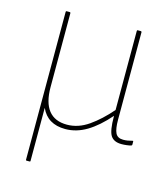

<svg xmlns="http://www.w3.org/2000/svg" viewBox="-102 -559 721 824"><g transform="rotate(15 259.0 -147.0)"><path d="M92 185Q89 185 89 182V-475Q89 -479 92 -479H106Q110 -479 110 -475V-147Q110 -78 137.5 -43.5Q165 -9 219 -9Q269 -9 315 -41Q361 -73 405 -124V-475Q405 -479 408 -479H422Q426 -479 426 -475V-86Q426 -46 435 -27.5Q444 -9 469 -9Q479 -9 488.5 -10.5Q498 -12 509 -15Q513 -17 513 -12V2Q513 4 509 6Q502 8 490 9.5Q478 11 467 11Q433 11 419 -10.5Q405 -32 405 -96V-98Q358 -44 312 -16.5Q266 11 217 11Q138 11 109 -54V182Q109 185 106 185Z"/></g></svg>

Font: Sofia Sans Semi Condensed Thin
Style: Regular
Weight: 250
Version: Version 4.100